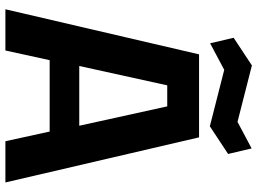

<svg xmlns="http://www.w3.org/2000/svg" viewBox="-138 -792 931 694"><g transform="rotate(90 327.0 -445.5)"><path d="M14 0 177 -700H477L640 0H491L456 -160H198L163 0ZM219 -267H435L365 -585H289ZM137 -740 117 -825 217 -891 421 -839 517 -890 537 -805 437 -739 233 -791Z"/></g></svg>

Font: Tektur SemiBold
Style: Regular
Weight: 600
Designer: Adam Jagosz
Foundry: Adam Jagosz
Version: Version 1.005;gftools[0.9.30]